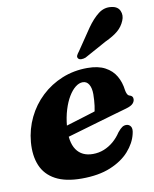

<svg xmlns="http://www.w3.org/2000/svg" viewBox="-84 -800 705 877"><g transform="rotate(-10 268.5 -361.5)"><path d="M109.2 -209.1Q109.2 -209.1 126.5 -214.4Q143.9 -219.8 171.7 -228.2Q199.6 -236.6 231.7 -246.5Q263.8 -256.4 294.6 -265.8Q325.4 -275.2 347.7 -282.4L330.5 -262.4Q335.8 -279.8 339 -303.5Q342.2 -327.2 342.6 -356.9Q342.6 -385.4 332.6 -402.3Q322.6 -419.1 304 -419.1Q287.1 -419.1 270 -405.7Q253 -392.3 238.1 -367.6Q223.3 -343 212.8 -308.8Q202.3 -274.7 198.5 -232.9Q192.5 -161.4 217.5 -124.7Q242.5 -88.1 294 -88.1Q321.3 -88.1 345.3 -97.7Q369.3 -107.3 389.7 -124.6Q410.1 -142 425.4 -165.4Q438.5 -181.4 447.4 -187Q456.3 -192.7 466.9 -192.3Q479.3 -191.9 486.7 -181.1Q494.1 -170.3 487.9 -146.5Q478.2 -105.4 445.6 -68.7Q413.1 -32.1 358 -9.3Q303 13.5 224.3 13.5Q149.6 13.5 103.3 -11.4Q57 -36.3 37.8 -82Q18.6 -127.8 23.8 -190.5Q29.1 -250.9 54.6 -303.3Q80 -355.8 121.9 -395.3Q163.8 -434.9 218.4 -457.2Q273 -479.5 336.2 -479.5Q386 -479.5 418 -462.3Q450.1 -445.2 467 -416Q483.9 -386.9 488.3 -349.9Q489.9 -339.7 493.7 -331.9Q497.6 -324 504.4 -322Q511.8 -320.1 515.8 -315.7Q519.9 -311.3 519.9 -303.2Q519.9 -292.3 511.1 -282.7Q502.4 -273.1 478.3 -266.2Q455.5 -259.8 420.1 -249.6Q384.7 -239.3 343.6 -227.4Q302.5 -215.4 261.9 -203.5Q221.4 -191.5 187.8 -181.9Q154.3 -172.3 134.1 -166.3Q113.9 -160.3 113.9 -160.3ZM378.4 -659.1Q405 -697 432.5 -718.2Q460.1 -739.4 492.8 -734.7Q522.2 -731.3 531.6 -709.7Q541.1 -688.1 530.9 -664.4Q520.2 -638.1 498.5 -619.7Q476.8 -601.3 439.6 -584.1L336.7 -527.5Q326.3 -523.6 316.5 -523.8Q306.7 -524.1 302.4 -529.7Q297.1 -536.5 301 -544.5Q305 -552.5 311.9 -561Z"/></g></svg>

Font: Fraunces
Style: Italic
Weight: 900
Italic angle: -16°
Version: Version 1.000;[0bf87f6ff]